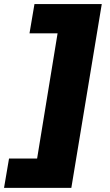

<svg xmlns="http://www.w3.org/2000/svg" viewBox="-75 -747 536 932"><path d="M419 -727.3 271.3 164.8H-55.4L-31.2 22.7H105.1L204.5 -585.2H68.2L92.3 -727.3Z"/></svg>

Font: Karasuma Gothic
Style: Italic
Weight: 900
Italic angle: -9.39999°
Designer: Rasmus Andersson / Ryoko Nishizuka
Foundry: Genbu
Version: Version 1.00